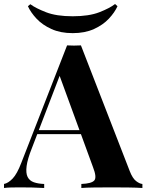

<svg xmlns="http://www.w3.org/2000/svg" viewBox="-35 -936 729 956"><path d="M368 -710 611 -84Q625 -48 642.5 -34.5Q660 -21 674 -20V0Q644 -2 603.5 -2.5Q563 -3 522 -3Q476 -3 435 -2.5Q394 -2 370 0V-20Q421 -22 434.5 -37.5Q448 -53 428 -104L258 -569L276 -595L124 -199Q102 -144 97.5 -109Q93 -74 102.5 -55Q112 -36 133.5 -28.5Q155 -21 185 -20V0Q152 -2 122 -2.5Q92 -3 61 -3Q39 -3 19.5 -2.5Q0 -2 -15 0V-20Q6 -24 28 -47Q50 -70 71 -125L299 -710Q315 -709 333.5 -709Q352 -709 368 -710ZM438 -288V-268H140L150 -288ZM538 -916 550 -905Q536 -874 507 -843Q478 -812 433 -791.5Q388 -771 327 -771Q266 -771 221 -791.5Q176 -812 147 -843Q118 -874 104 -905L116 -915Q143 -895 194.5 -875Q246 -855 327 -855Q408 -855 459.5 -875Q511 -895 538 -916Z"/></svg>

Font: Playfair Display
Style: Bold
Weight: 700
Designer: Claus Eggers Sørensen
Foundry: Claus Eggers Sørensen
Version: Version 1.203